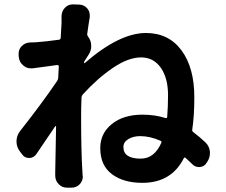

<svg xmlns="http://www.w3.org/2000/svg" viewBox="-20 -826 1050 891"><path d="M632.8 -89.8Q696.3 -89.8 728.5 -163.1Q731.4 -169.9 724.6 -172.9Q675.8 -194.3 630.9 -194.3Q598.6 -194.3 575.7 -180.7Q552.7 -167 552.7 -143.6Q552.7 -89.8 632.8 -89.8ZM373 -543.9Q370.1 -540 370.1 -535.2Q369.1 -534.2 370.6 -533.2Q372.1 -532.2 373 -533.2Q534.2 -672.9 657.2 -672.9Q762.7 -672.9 822.3 -592.3Q881.8 -511.7 881.8 -375Q881.8 -287.1 872.1 -224.6Q871.1 -216.8 877 -212.9Q904.3 -192.4 932.6 -166Q951.2 -148.4 954.1 -123Q954.1 -119.1 954.1 -114.3Q954.1 -93.8 942.4 -76.2L939.5 -71.3Q928.7 -52.7 907.2 -50.8Q905.3 -50.8 903.3 -50.8Q883.8 -50.8 871.1 -65.4Q856.4 -79.1 841.8 -92.8Q835.9 -97.7 833 -91.8Q775.4 22.5 640.6 22.5Q552.7 22.5 499 -18.1Q445.3 -58.6 445.3 -138.7Q445.3 -207 499 -250.5Q552.7 -293.9 641.6 -293.9Q698.2 -293.9 748 -278.3Q754.9 -276.4 755.9 -283.2Q759.8 -335 759.8 -383.8Q759.8 -463.9 726.1 -511.7Q692.4 -559.6 634.8 -559.6Q575.2 -559.6 503.4 -510.7Q431.6 -461.9 364.3 -387.7Q359.4 -381.8 358.4 -375Q356.4 -329.1 356.4 -288.1Q356.4 -124 362.3 -31.2Q362.3 -24.4 363.3 -12.7Q364.3 -9.8 364.3 -6.8Q364.3 12.7 350.6 28.3Q335 44.9 311.5 44.9H291Q267.6 44.9 252 28.3Q236.3 11.7 236.3 -10.7V-28.3Q237.3 -67.4 238.3 -134.3Q239.3 -201.2 240.2 -238.3Q240.2 -240.2 238.8 -240.7Q237.3 -241.2 236.3 -240.2Q189.5 -169.9 148.4 -110.4Q135.7 -92.8 114.7 -92.8Q93.8 -92.8 82 -110.4L70.3 -126Q56.6 -145.5 56.6 -169.9Q56.6 -196.3 73.2 -217.8Q174.8 -346.7 245.1 -450.2Q249 -456.1 250 -462.9L252.9 -517.6Q252.9 -520.5 251 -522.5Q249 -524.4 246.1 -524.4Q241.2 -523.4 130.9 -508.8Q126 -508.8 123 -508.8Q103.5 -508.8 88.9 -521.5Q70.3 -536.1 67.4 -559.6L66.4 -571.3Q66.4 -574.2 66.4 -577.1Q66.4 -596.7 80.1 -611.3Q95.7 -627.9 119.1 -628.9Q131.8 -628.9 147.5 -629.9Q188.5 -632.8 253.9 -641.6Q260.7 -642.6 261.7 -650.4Q265.6 -714.8 265.6 -718.8Q265.6 -722.7 265.6 -733.4Q265.6 -735.4 265.6 -750Q265.6 -772.5 280.3 -789.1Q295.9 -805.7 317.4 -805.7Q318.4 -805.7 318.4 -805.7L348.6 -804.7Q371.1 -803.7 385.7 -786.1Q396.5 -772.5 396.5 -754.9Q396.5 -751 396.5 -746.1Q390.6 -711.9 384.8 -668.9Q383.8 -662.1 388.7 -656.2Q403.3 -637.7 403.3 -612.3Q403.3 -589.8 390.6 -571.3Q383.8 -560.5 373 -543.9Z"/></svg>

Font: Gen Jyuu Gothic P Bold
Style: Bold
Weight: 700
Designer: [Source Han Sans]
Ryoko NISHIZUKA  (kana & ideographs); Paul D. Hunt (Latin, Greek & Cyrillic); Wenlong ZHANG  (bopomofo
Version: Version 1.002.20150607